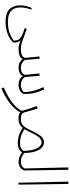

<svg xmlns="http://www.w3.org/2000/svg" viewBox="882 -1660 1032 2836"><g transform="rotate(90 1398.0 -242.0)"><path d="M702 0Q646 0 574 -30Q609 5 609 65Q609 84 569 114.5Q529 145 458 168.5Q387 192 297 192Q174 192 116.5 134.5Q59 77 59 -22Q59 -108 98 -196L121 -189Q106 -145 98 -107Q90 -69 90 -25Q90 157 300 157Q410 157 476.5 128.5Q543 100 580 71Q580 28 566.5 2.5Q553 -23 513 -45Q473 -67 391 -93L411 -120Q461 -104 536 -75Q595 -52 629 -43Q663 -34 705 -34L722 -17Z M1368 -88Q1368 -52 1327 -26Q1286 0 1235 0Q1188 0 1154 -18Q1120 -36 1104 -65Q1090 -31 1054.5 -15.5Q1019 0 982 0Q935 0 902 -18Q869 -36 853 -65Q828 0 700 0L682 -16L703 -34Q819 -34 835 -96L814 -309H848L865 -98Q880 -70 911.5 -52Q943 -34 986 -34Q1022 -34 1050 -50Q1078 -66 1086 -96L1065 -309H1100L1117 -98Q1131 -70 1162.5 -52Q1194 -34 1237 -34Q1270 -34 1298 -46.5Q1326 -59 1340 -76Q1338 -164 1319 -231Q1300 -298 1267 -366L1301 -379Q1333 -314 1350.5 -245Q1368 -176 1368 -88Z M1727 0Q1696 0 1676 -5Q1656 -10 1638 -28Q1610 43 1518.5 117Q1427 191 1287 254L1272 218Q1411 159 1498.5 89.5Q1586 20 1618 -47Q1608 -89 1587 -154Q1566 -219 1546 -268L1583 -283Q1597 -242 1631 -120Q1633 -110 1639 -90Q1648 -58 1669 -46Q1690 -34 1729 -34L1747 -17Z M2373 0Q2330 0 2293 -15.5Q2256 -31 2230 -53Q2215 -26 2179 -7Q2143 12 2095 12Q2040 12 1986.5 -3.5Q1933 -19 1870 -61Q1842 -27 1809.5 -13.5Q1777 0 1732 0H1727L1707 -17L1730 -34H1738Q1778 -34 1803.5 -45.5Q1829 -57 1851 -86.5Q1873 -116 1901 -174Q1940 -255 1966 -296.5Q1992 -338 2020 -356.5Q2048 -375 2088 -375Q2127 -375 2161.5 -342Q2196 -309 2217.5 -243.5Q2239 -178 2239 -85Q2268 -61 2299 -47.5Q2330 -34 2376 -34L2393 -17ZM2208 -67Q2208 -156 2190.5 -217.5Q2173 -279 2144.5 -309.5Q2116 -340 2084 -340Q2055 -340 2031 -323Q2007 -306 1981 -264.5Q1955 -223 1920 -146Q1901 -106 1888 -86Q1949 -47 1996 -34.5Q2043 -22 2094 -22Q2140 -22 2163.5 -34Q2187 -46 2208 -67Z M2353 -17 2376 -34Q2404 -34 2428.5 -48Q2453 -62 2468 -89L2453 -735L2488 -738L2498 -85Q2486 -49 2452 -24.5Q2418 0 2373 0Z M2679 2 2663 -735 2697 -738 2707 -2Z"/></g></svg>

Font: FiraGO UltraLight
Style: Italic
Weight: 200
Italic angle: -8°
Designer: bBox Type GmbH
Foundry: bBox Type GmbH
Version: Version 1.001